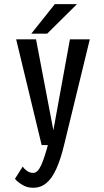

<svg xmlns="http://www.w3.org/2000/svg" viewBox="-20 -686 490 908"><path d="M150.4 -500 245.7 0H177L56.4 -500ZM310.7 -500H404.7L283 0Q266.6 67.9 246.2 112.8Q225.9 157.7 199.2 179.9Q172.5 202 136.7 202Q107.9 202 85.3 188.1Q62.7 174.2 50.6 159.8L87.4 101.9Q93.6 111.6 107 121.7Q120.4 131.7 137.1 131.7Q158.1 131.7 174.8 95.2Q191.4 58.7 210.6 -15.6L227.9 -45.5ZM128 -526.8 239.3 -666.4H344L203.1 -526.8Z"/></svg>

Font: League Mono Thin Condensed
Style: Regular
Weight: 100
Width: 1
Designer: Tyler Finck
Foundry: The League of Moveable Type / Tyler Finck
Version: Version 2.300;RELEASE